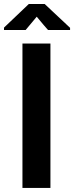

<svg xmlns="http://www.w3.org/2000/svg" viewBox="-49 -925 365 945"><path d="M199.2 0Q165 0 61.5 0Q61.5 -132.8 61.5 -533.2Q61.5 -578.1 61.5 -710.9Q95.7 -710.9 199.2 -710.9Q199.2 -533.2 199.2 0ZM295.9 -788.1Q295.9 -785.2 295.9 -777.3Q268.6 -777.3 187.5 -777.3Q172.9 -793 131.8 -842.8Q118.2 -826.2 77.1 -777.3Q49.8 -777.3 -29.3 -777.3Q-29.3 -780.3 -29.3 -789.1Q1 -818.4 92.8 -905.3Q112.3 -905.3 170.9 -905.3Q202.1 -876 295.9 -788.1Z"/></svg>

Font: Noto Sans Hebrew DECATHLON 
Style: Bold
Weight: 400
Designer: Monotype Design Team
Version: Version 2.000;GOOG;noto-fonts:20170220:a8a215d2e889